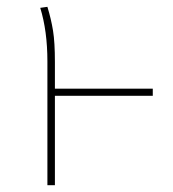

<svg xmlns="http://www.w3.org/2000/svg" viewBox="-20 -543 506 563"><path d="M428 -262H141V0H119V-363Q119 -452 98 -520L119 -523Q130 -487 135.5 -453Q141 -419 141 -361V-283H428Z"/></svg>

Font: Fira Sans Thin
Style: Regular
Weight: 100
Designer: bBox Type GmbH & Carrois Corporate GbR & Edenspiekermann AG
Foundry: bBox Type GmbH & Carrois Corporate GbR & Edenspiekermann AG
Version: Version 4.301